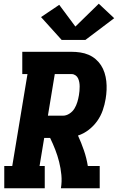

<svg xmlns="http://www.w3.org/2000/svg" viewBox="-20 -1014 640 1034"><path d="M3 0V-120H46L128 -615H100V-735H366Q389 -735 412.5 -731.5Q436 -728 457 -719Q478 -710 495 -695.5Q512 -681 524 -662.5Q536 -644 543 -622Q550 -600 552.5 -577Q555 -554 554 -530Q553 -506 549 -482Q544 -451 533.5 -420.5Q523 -390 504 -363Q485 -336 458 -315Q431 -294 400 -284Q418 -245 432 -204Q446 -163 453 -120H517V0H308Q314 -36 310.5 -72Q307 -108 298.5 -142Q290 -176 277.5 -208Q265 -240 250 -271H218L193 -120H221V0ZM238 -391H319Q337 -391 354 -402Q371 -413 381 -429.5Q391 -446 396.5 -464.5Q402 -483 405 -501Q407 -512 408 -524Q409 -536 409 -548Q409 -560 407 -571Q405 -582 400.5 -592Q396 -602 386.5 -608.5Q377 -615 366 -615H275ZM440 -799H312L201 -922L299 -988L386 -871L512 -994L595 -916Z"/></svg>

Font: Iosevka Curly Slab HvEx
Style: Italic
Weight: 900
Width: 7
Italic angle: -9°
Monospace: yes
Designer: Belleve Invis
Foundry: Belleve Invis
Version: Version 11.1.0; ttfautohint (v1.8.3)